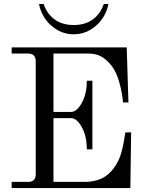

<svg xmlns="http://www.w3.org/2000/svg" viewBox="-20 -953 735 973"><path d="M177.7 -932.6H201.2Q217.8 -883.3 256.6 -854.7Q295.4 -826.2 353.5 -826.2Q411.6 -826.2 450.4 -854.7Q489.3 -883.3 505.9 -932.6H529.3Q516.6 -866.7 466.8 -823Q417 -779.3 353.5 -779.3Q290 -779.3 240.2 -823Q190.4 -866.7 177.7 -932.6ZM39.1 0V-31.2H123Q161.1 -31.2 161.1 -70.3V-642.6Q161.1 -681.6 123 -681.6H39.1V-712.9H622.1L630.9 -433.6H603.5Q600.1 -478.5 585.4 -533Q570.8 -587.4 545.9 -619.1Q520.5 -651.4 493.4 -666.5Q466.3 -681.6 428.7 -681.6H251V-385.7H339.8Q369.1 -385.7 394.5 -431.4Q419.9 -477.1 419.9 -543.9H448.2V-196.3H419.9Q419.9 -263.2 394.5 -308.8Q369.1 -354.5 339.8 -354.5H251V-31.2H409.2Q458 -31.2 494.4 -48.1Q530.8 -64.9 558.6 -103.5Q581.1 -134.8 593 -173.3Q605 -211.9 615.2 -282.2H644.5L640.6 0Z"/></svg>

Font: Theano Modern
Style: Regular
Weight: 400
Designer: Alexey Kryukov
Version: Version 2.00